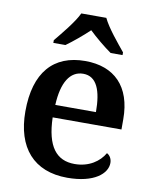

<svg xmlns="http://www.w3.org/2000/svg" viewBox="-86 -832 730 907"><g transform="rotate(10 278.5 -378.0)"><path d="M124 -619V-606H182C213 -628 260 -667 290 -696C320 -667 367 -628 399 -606H456V-619C425 -657 371 -721 350 -766H230C209 -721 155 -657 124 -619ZM299 10C428 10 488 -43 488 -94C488 -114 478 -130 464 -137C440 -95 391 -60 322 -60C234 -60 186 -120 182 -259H512V-308C512 -466 427 -548 288 -548C136 -548 50 -452 50 -265C50 -91 138 10 299 10ZM379 -319H184C189 -428 226 -487 289 -487C354 -487 379 -422 379 -319Z"/></g></svg>

Font: Noto Serif Tamil SemiBold
Style: Regular
Weight: 600
Designer: Indian Type Foundry, Tom Grace, and the Monotype Design Team
Foundry: Monotype Imaging Inc.
Version: Version 2.004